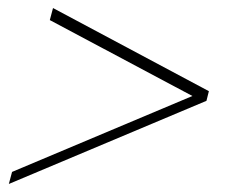

<svg xmlns="http://www.w3.org/2000/svg" viewBox="-20 -541 560 478"><path d="M10 -113 459 -302 104 -491 112 -521 500 -314 494 -290 2 -83Z"/></svg>

Font: Srisakdi
Style: Regular
Weight: 400
Designer: Cadson Demak Co.,Ltd.
Foundry: Cadson Demak Co.,Ltd.
Version: Version 1.000